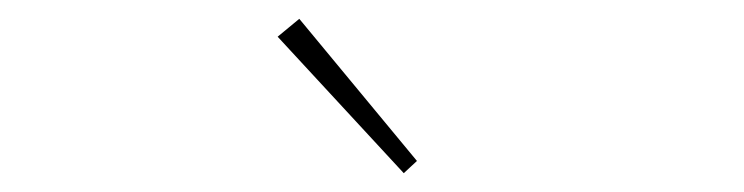

<svg xmlns="http://www.w3.org/2000/svg" viewBox="-20 -694 790 204"><path d="M409 -510 275 -655 298 -674 423 -523Z"/></svg>

Font: Inconsolata ExtraExpanded ExtraLight
Style: Regular
Weight: 200
Width: 8
Monospace: yes
Designer: Raph Levien, Cyreal, Brenton Simpson
Foundry: Raph Levien, Cyreal, Google
Version: Version 3.100; ttfautohint (v1.8.4.7-5d5b)